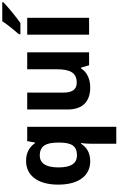

<svg xmlns="http://www.w3.org/2000/svg" viewBox="304 -1161 1046 1694"><g transform="rotate(-90 827.0 -314.0)"><path d="M406 -40V189H555V-597H429L416 -527H412C381 -572 334 -607 254 -607C130 -607 45 -509 45 -323C45 -138 128 -41 251 -41C331 -41 378 -77 406 -122H412C408 -95 406 -67 406 -40ZM304 -158C231 -158 197 -212 197 -321C197 -428 231 -486 302 -486C389 -486 416 -428 416 -322V-304C414 -206 386 -158 304 -158Z M1212 -597H1063V-340C1063 -224 1036 -160 945 -160C884 -160 857 -200 857 -278V-597H708V-241C708 -101 785 -41 902 -41C970 -41 1035 -65 1070 -121H1078L1098 -51H1212Z M1654 -807V-817H1487C1458 -772 1404 -707 1372 -670V-657H1471C1522 -692 1616 -770 1654 -807ZM1517 -51V-597H1368V-51Z"/></g></svg>

Font: Noto Sans Tamil UI
Style: Bold
Weight: 700
Designer: Jelle Bosma - Monotype Design Team
Foundry: Monotype Imaging Inc.
Version: Version 2.004